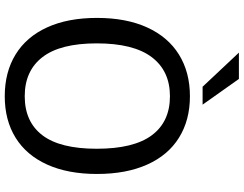

<svg xmlns="http://www.w3.org/2000/svg" viewBox="-126 -864 1001 788"><g transform="rotate(90 374.0 -470.5)"><path d="M54 -368.5Q54 -488.5 93 -574.2Q132 -660 204.5 -705Q277 -750 375.5 -750Q473.5 -750 545.5 -705.2Q617.5 -660.5 656 -574.5Q694.5 -488.5 694.5 -368.5Q694.5 -249.5 656 -164.2Q617.5 -79 545.8 -34.5Q474 10 375.5 10Q276.5 10 204 -34.5Q131.5 -79 92.8 -164Q54 -249 54 -368.5ZM375.5 -72Q480.5 -72 535.8 -144.8Q591 -217.5 591 -367.5Q591 -519.5 535.5 -593.8Q480 -668 375.5 -668Q271.5 -668 215 -593.2Q158.5 -518.5 158.5 -367.5Q158.5 -218 214.8 -145Q271 -72 375.5 -72ZM410 -802H336.5L196.5 -951H304.5Z"/></g></svg>

Font: 1883 Sans
Style: Regular
Weight: 400
Designer: 1883 Sans project is a fork of Public Sans.
Version: Version 1.009